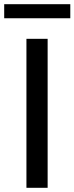

<svg xmlns="http://www.w3.org/2000/svg" viewBox="-48 -895 355 915"><path d="M78 0V-710H179V0ZM-28 -875H287V-808H-28Z"/></svg>

Font: Livvic Medium
Style: Regular
Weight: 500
Designer: Jacques Le Bailly, Baron von Fonthausen
Version: Version 1.001; ttfautohint (v1.8.2)